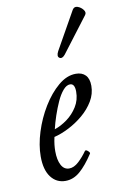

<svg xmlns="http://www.w3.org/2000/svg" viewBox="-82 -734 493 794"><g transform="rotate(-10 165.0 -337.5)"><path d="M128 13Q90 13 67 -17.5Q44 -48 44 -104Q44 -152 61 -206Q78 -260 107 -307.5Q136 -355 172 -385.5Q208 -416 246 -416Q272 -416 286.5 -401Q301 -386 301 -356Q301 -322 283 -292Q265 -262 236.5 -238Q208 -214 175.5 -197.5Q143 -181 114 -174Q110 -156 108.5 -142Q107 -128 107 -115Q107 -79 118.5 -57Q130 -35 152 -35Q172 -35 192 -53.5Q212 -72 228 -95Q232 -100 240.5 -92.5Q249 -85 247 -81Q217 -35 189 -11Q161 13 128 13ZM121 -205Q148 -214 174 -233Q200 -252 217.5 -280Q235 -308 235 -343Q235 -377 215 -377Q200 -377 185.5 -360Q171 -343 159 -316.5Q147 -290 137 -260.5Q127 -231 121 -205ZM215 -502Q202 -486 191 -493Q180 -500 191 -521L280 -679Q288 -692 302 -687Q316 -682 325 -670Q334 -658 326 -648Z"/></g></svg>

Font: Junicode Two Beta Condensed
Style: Italic
Weight: 400
Width: 3
Italic angle: -9°
Version: Version 1.053; ttfautohint (v1.8.4)